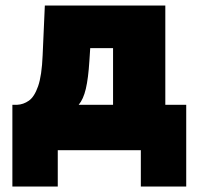

<svg xmlns="http://www.w3.org/2000/svg" viewBox="-20 -546 723 698"><path d="M25 132V-165H42Q65 -166 85 -180Q105 -194 118.5 -232.5Q132 -271 135 -345L143 -526H581V-165H657V132H492V0H190V132ZM266 -165H391V-371H308L305 -325Q301 -261 292 -223Q283 -185 266 -165Z"/></svg>

Font: Raleway Black
Style: Regular
Weight: 900
Designer: Matt McInerney, Pablo Impallari, Rodrigo Fuenzalida
Foundry: Matt McInerney, Pablo Impallari, Rodrigo Fuenzalida
Version: Version 4.026